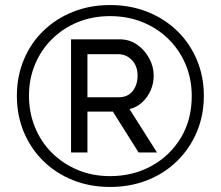

<svg xmlns="http://www.w3.org/2000/svg" viewBox="-20 -735 876 762"><path d="M417 7Q337 7 269.5 -20Q202 -47 152 -96Q102 -145 74.5 -211Q47 -277 47 -355Q47 -432 74.5 -498Q102 -564 152 -612.5Q202 -661 269.5 -688Q337 -715 417 -715Q497 -715 565 -688Q633 -661 683 -612.5Q733 -564 761 -498Q789 -432 789 -355Q789 -277 761 -211Q733 -145 683 -96Q633 -47 565 -20Q497 7 417 7ZM417 -36Q508 -36 581.5 -76.5Q655 -117 698 -188.5Q741 -260 741 -354Q741 -421 717 -478.5Q693 -536 649 -579.5Q605 -623 546 -647Q487 -671 417 -671Q347 -671 288.5 -647Q230 -623 186.5 -580Q143 -537 119 -479.5Q95 -422 95 -355Q95 -288 119 -229.5Q143 -171 186.5 -128Q230 -85 288.5 -60.5Q347 -36 417 -36ZM262 -579H454Q494 -579 524.5 -557.5Q555 -536 572.5 -503Q590 -470 590 -435Q590 -404 578 -376.5Q566 -349 544.5 -329Q523 -309 494 -302L603 -130H530L428 -292H327V-130H262ZM451 -349Q487 -349 506.5 -373.5Q526 -398 526 -435Q526 -473 503.5 -496.5Q481 -520 448 -520H327V-349Z"/></svg>

Font: Raleway Thin Medium
Style: Regular
Weight: 500
Version: Version 4.026